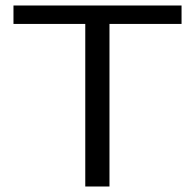

<svg xmlns="http://www.w3.org/2000/svg" viewBox="-20 -678 706 698"><path d="M640 -591H378V0H290V-591H29V-658H640Z"/></svg>

Font: Ysabeau Infant Medium
Style: Regular
Weight: 500
Designer: Christian Thalmann (Catharsis Fonts)
Version: Version 0.003